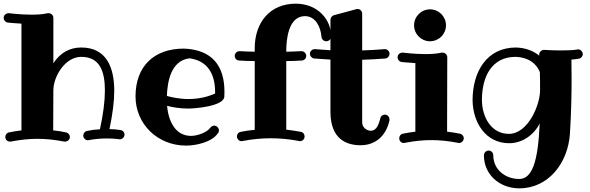

<svg xmlns="http://www.w3.org/2000/svg" viewBox="-20 -768 3217 1047"><path d="M633 -8C646 -8 659 -20 659 -34C659 -47 649 -58 636 -59C617 -62 597 -64 577 -64C594 -145 603 -215 603 -273C603 -404 558 -509 423 -509C360 -509 308 -480 271 -423V-671C271 -684 260 -696 245 -696C243 -696 241 -696 240 -696C215 -690 184 -688 153 -688C91 -688 30 -696 29 -696C28 -696 27 -696 26 -696C15 -696 0 -687 0 -671C0 -658 9 -647 22 -645C25 -645 56 -641 97 -639V-57C75 -54 52 -51 29 -46C17 -44 9 -33 9 -21C9 -8 19 4 34 4C36 4 37 4 39 4C91 -6 138 -11 184 -11C231 -11 278 -6 330 4C332 4 334 4 335 4C348 4 361 -6 361 -21C361 -33 352 -44 340 -46C316 -51 293 -55 270 -57L271 -275C271 -351 335 -458 423 -458C527 -458 552 -375 552 -274C552 -216 543 -146 525 -63C501 -62 478 -59 455 -54C443 -52 434 -41 434 -29C434 -16 445 -3 460 -3C461 -3 463 -3 464 -4C497 -10 530 -13 563 -13C585 -13 607 -12 630 -9C631 -8 632 -8 633 -8Z M1153 -258C1111 -239 1062 -228 1007 -228C955 -228 911 -239 890 -245C893 -321 911 -438 1014 -450C1113 -436 1153 -364 1153 -266C1153 -263 1153 -260 1153 -258ZM1203 -239C1203 -241 1204 -251 1204 -267C1204 -409 1137 -497 983 -503C821 -503 719 -408 719 -242C719 -92 839 26 995 26C1049 26 1136 7 1168 -41C1172 -45 1174 -51 1174 -57C1174 -70 1162 -83 1148 -83C1141 -83 1133 -79 1128 -73C1109 -45 1055 -27 1022 -27C934 -27 898 -111 891 -191C917 -184 959 -176 1006 -176C1047 -176 1197 -189 1203 -239Z M1785 -569C1788 -658 1714 -748 1593 -748C1453 -748 1369 -647 1369 -504V-486C1342 -487 1314 -487 1287 -489C1286 -489 1286 -489 1286 -489C1272 -489 1260 -477 1260 -463C1260 -449 1271 -438 1284 -438C1313 -436 1341 -435 1369 -435V-60C1343 -58 1318 -54 1293 -49C1280 -47 1272 -36 1272 -24C1272 -11 1283 2 1298 2C1299 2 1301 1 1303 1C1354 -9 1405 -14 1456 -14C1508 -14 1560 -9 1611 1C1613 1 1614 2 1616 2C1627 2 1641 -7 1641 -24C1641 -36 1633 -47 1621 -49C1594 -54 1567 -58 1541 -61V-435C1569 -435 1597 -436 1625 -438C1639 -438 1650 -449 1650 -464C1649 -478 1638 -489 1624 -489C1624 -489 1624 -489 1623 -489C1596 -487 1568 -487 1541 -486V-489C1541 -552 1552 -680 1643 -680C1701 -680 1729 -620 1733 -568C1734 -554 1745 -543 1759 -543C1773 -543 1785 -554 1785 -568C1785 -569 1785 -569 1785 -569Z M2104 -475C2104 -488 2093 -500 2079 -500C2078 -500 2077 -500 2077 -500C2036 -497 1995 -494 1955 -493V-693C1955 -706 1945 -719 1930 -719C1928 -719 1925 -719 1923 -718L1801 -685C1790 -682 1782 -671 1782 -660V-494C1754 -496 1726 -498 1698 -500C1697 -500 1696 -500 1696 -500C1684 -500 1670 -490 1670 -475C1670 -462 1680 -451 1693 -449C1723 -447 1753 -445 1782 -443V-158C1782 -8 1871 24 1946 24C2027 24 2085 -26 2104 -112C2104 -114 2104 -116 2104 -117C2104 -129 2094 -143 2079 -143C2067 -143 2056 -135 2054 -123C2047 -98 2037 -55 2002 -55C1979 -55 1955 -74 1955 -100V-442C1997 -443 2039 -446 2081 -449C2094 -450 2104 -462 2104 -475Z M2483 12C2495 12 2509 1 2509 -14C2509 -26 2500 -37 2488 -39C2464 -44 2441 -47 2418 -50L2419 -456C2419 -469 2408 -481 2393 -481C2391 -481 2389 -481 2388 -481C2363 -475 2332 -473 2301 -473C2239 -473 2178 -481 2177 -481C2176 -481 2175 -481 2174 -481C2163 -481 2148 -472 2148 -456C2148 -443 2157 -432 2170 -430C2173 -430 2204 -426 2245 -424V-50C2223 -47 2200 -44 2177 -39C2165 -37 2157 -26 2157 -14C2157 -1 2167 12 2182 12C2184 12 2185 11 2187 11C2239 1 2285 -4 2332 -4C2379 -4 2426 1 2478 11C2480 11 2482 12 2483 12ZM2412 -630C2412 -678 2373 -717 2325 -717C2277 -717 2238 -678 2238 -630C2238 -582 2277 -543 2325 -543C2373 -543 2412 -582 2412 -630Z M2925 -275C2925 -195 2859 -38 2755 -38C2660 -38 2609 -127 2608 -222C2608 -350 2661 -458 2792 -458C2891 -454 2918 -390 2924 -374C2925 -345 2925 -312 2925 -275ZM3158 -473C3158 -486 3146 -499 3132 -499C3131 -499 3129 -499 3128 -498C3106 -494 3071 -493 3038 -493C2992 -493 2948 -496 2947 -496C2947 -496 2946 -496 2946 -496C2933 -496 2920 -484 2920 -470C2920 -469 2920 -469 2920 -469L2921 -464C2892 -488 2851 -507 2794 -509C2635 -509 2557 -378 2557 -221C2559 -96 2631 13 2756 13C2830 13 2893 -34 2923 -95C2914 117 2881 208 2811 208C2738 208 2670 159 2670 79C2670 65 2659 53 2645 53C2630 53 2619 65 2619 79C2619 79 2619 79 2619 80C2619 182 2702 259 2812 259C2972 259 3078 119 3088 -40C3095 -149 3097 -258 3097 -338C3097 -386 3096 -423 3096 -443C3111 -444 3125 -446 3137 -448C3149 -450 3158 -461 3158 -473Z"/></svg>

Font: Ribeye
Style: Regular
Weight: 400
Designer: Astigmatic (AOETI)
Foundry: Astigmatic (AOETI)
Version: Version 1.000